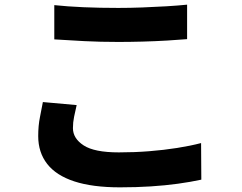

<svg xmlns="http://www.w3.org/2000/svg" viewBox="-20 -756 1040 824"><path d="M213 -734Q269 -728 338.5 -725Q408 -722 488 -722Q537 -722 590.5 -724Q644 -726 694 -729Q744 -732 783 -736V-588Q748 -585 697.5 -582Q647 -579 592 -577.5Q537 -576 488 -576Q409 -576 341.5 -579.5Q274 -583 213 -587ZM309 -305Q303 -279 298 -255Q293 -231 293 -206Q293 -162 339 -132Q385 -102 490 -102Q557 -102 620 -107Q683 -112 740 -121Q797 -130 843 -142L844 15Q798 25 743.5 32.5Q689 40 627 44Q565 48 495 48Q377 48 299 22.5Q221 -3 182.5 -52.5Q144 -102 144 -172Q144 -217 151.5 -253.5Q159 -290 164 -318Z"/></svg>

Font: Noto Sans SC ExtraBold
Style: Regular
Weight: 800
Designer: Ryoko NISHIZUKA 西塚涼子 (kana, bopomofo & ideographs); Paul D. Hunt (Latin, Greek & Cyrillic); Sandoll Communications 산돌커뮤니
Foundry: Adobe
Version: Version 2.004-H2;hotconv 1.0.118;makeotfexe 2.5.65603